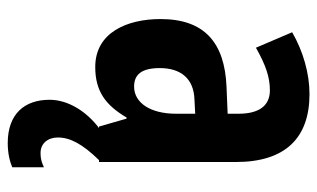

<svg xmlns="http://www.w3.org/2000/svg" viewBox="-186 -412 840 509"><g transform="rotate(90 234.5 -158.0)"><path d="M345 109C345 77 362 44 405 0H410V-363C410 -494 346 -558 230 -558C175 -558 116 -541 66 -512L107 -416C153 -442 185 -453 220 -453C263 -453 282 -421 282 -370V-341L210 -338C93 -333 31 -279 31 -163C31 -74 67 10 158 10C222 10 259 -17 292 -73H295L316 0H320C276 33 245 82 245 131C245 197 282 242 360 242C388 242 410 236 424 230V146C415 150 405 155 386 155C361 155 345 136 345 109ZM244 -253 282 -255V-204C282 -136 253 -93 210 -93C178 -93 161 -113 161 -161C161 -216 188 -251 244 -253Z"/></g></svg>

Font: Noto Sans Kannada ExtraCondensed
Style: Bold
Weight: 700
Width: 2
Designer: Jelle Bosma - Monotype Design Team
Foundry: Monotype Imaging Inc.
Version: Version 2.005